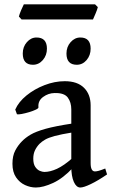

<svg xmlns="http://www.w3.org/2000/svg" viewBox="-20 -838 513 873"><path d="M466.8 -44.9Q425.3 -16.6 392.8 -1Q360.4 14.6 345.2 14.6Q327.1 14.6 315.7 -11Q304.2 -36.6 304.2 -80.1V-340.3Q304.2 -372.6 288.3 -394.3Q272.5 -416 228.5 -415Q199.7 -414.6 175.8 -397Q151.9 -379.4 154.8 -350.1Q155.3 -345.2 142.8 -339.4Q130.4 -333.5 112.5 -328.1Q94.7 -322.8 78.9 -319.8Q63 -316.9 57.1 -318.4L49.3 -339.8Q64.5 -374.5 100.3 -403.8Q136.2 -433.1 182.4 -450.9Q228.5 -468.8 274.4 -468.8Q332 -468.8 362.1 -438.7Q392.1 -408.7 392.1 -358.9V-96.7Q392.1 -58.6 411.6 -58.6Q418.5 -58.6 428.7 -61.3Q439 -64 458.5 -71.8ZM309.1 -235.8Q257.8 -227.5 229 -219.7Q200.2 -211.9 185.1 -203.1Q169.9 -194.3 159.7 -184.1Q147 -170.9 139.2 -154.8Q131.3 -138.7 131.3 -116.7Q131.3 -92.3 140.4 -79.1Q149.4 -65.9 161.4 -61Q173.3 -56.2 181.6 -56.2Q208 -56.2 239.3 -70.6Q270.5 -85 309.1 -119.1L313 -76.7Q267.1 -27.3 221.7 -6.3Q176.3 14.6 143.1 14.6Q118.2 14.6 93.8 3.4Q69.3 -7.8 53 -31.7Q36.6 -55.7 36.6 -93.3Q36.6 -129.4 49.3 -153.6Q62 -177.7 80.1 -195.8Q95.7 -211.9 119.1 -225.8Q142.6 -239.7 186.8 -252.2Q231 -264.6 309.1 -276.4ZM193.4 -616.7Q193.4 -586.4 174.8 -564.9Q156.2 -543.5 129.9 -543.5Q83.5 -543.5 83.5 -594.7Q83.5 -625 102.1 -646.2Q120.6 -667.5 146 -667.5Q193.4 -667.5 193.4 -616.7ZM392.1 -616.7Q392.1 -586.4 373.8 -564.9Q355.5 -543.5 329.1 -543.5Q282.2 -543.5 282.2 -594.7Q282.2 -625 301 -646.2Q319.8 -667.5 345.2 -667.5Q392.1 -667.5 392.1 -616.7ZM424.8 -805.7Q422.4 -794.9 414.6 -776.6Q406.7 -758.3 402.8 -749.5H78.1L65.9 -762.7Q68.4 -773.4 75.9 -791.3Q83.5 -809.1 88.4 -818.4H412.1Z"/></svg>

Font: Gentium Book Plus
Style: Regular
Weight: 400
Designer: Victor Gaultney, Annie Olsen, Iska Routamaa, Becca Hirsbrunner
Foundry: SIL International
Version: Version 6.101